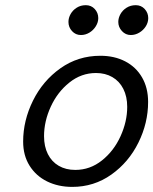

<svg xmlns="http://www.w3.org/2000/svg" viewBox="-20 -713 595 745"><path d="M369.6 -496.6Q423.8 -496.6 465.8 -474.9Q507.8 -453.1 531.2 -412.6Q554.7 -372.1 554.7 -317.4Q554.7 -235.8 517.1 -159.7Q479.5 -83.5 412.1 -35.6Q344.7 12.2 260.3 12.2Q206.1 12.2 162.8 -9Q119.6 -30.3 94.7 -70.1Q69.8 -109.9 69.8 -163.6Q69.8 -245.1 107.9 -322.3Q146 -399.4 214.4 -448Q282.7 -496.6 369.6 -496.6ZM150.9 -184.6Q150.9 -144.5 165.8 -115Q180.7 -85.4 208 -69.6Q235.4 -53.7 272 -53.7Q329.6 -53.7 375.7 -90.6Q421.9 -127.4 447.8 -184.6Q473.6 -241.7 473.6 -298.3Q473.6 -338.4 458.5 -368.2Q443.4 -397.9 416 -413.8Q388.7 -429.7 352.5 -429.7Q295.4 -429.7 249.3 -392.8Q203.1 -356 177 -299.1Q150.9 -242.2 150.9 -184.6ZM487.3 -577.1Q467.3 -577.1 453.1 -592.5Q439 -607.9 439 -627.9Q439 -643.1 447.3 -658.2Q455.6 -673.3 471.2 -683.1Q486.8 -692.9 506.8 -692.9Q527.8 -692.9 541.5 -678Q555.2 -663.1 555.2 -642.6Q555.2 -626 545.7 -610.8Q536.1 -595.7 520.5 -586.4Q504.9 -577.1 487.3 -577.1ZM293.9 -577.1Q273.4 -577.1 259.5 -592.3Q245.6 -607.4 245.6 -627.9Q245.6 -643.6 253.9 -658.4Q262.2 -673.3 277.6 -683.1Q293 -692.9 313 -692.9Q334 -692.9 347.7 -678Q361.3 -663.1 361.3 -642.6Q361.3 -626.5 351.8 -611.1Q342.3 -595.7 326.9 -586.4Q311.5 -577.1 293.9 -577.1Z"/></svg>

Font: Lesson One Light
Style: Italic
Weight: 300
Italic angle: -14°
Designer: But Ko, Victor Gaultney, Annie Olsen, Julie Remington, Don Collingsworth, Eric Hays, Becca Hirsbrunner
Version: Version 1.100